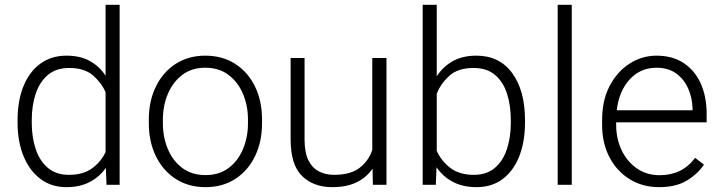

<svg xmlns="http://www.w3.org/2000/svg" viewBox="-20 -770 3002 800"><path d="M53.2 -258.8V-269Q53.2 -351.1 78.1 -411.6Q103 -472.2 148.7 -505.1Q194.3 -538.1 257.3 -538.1Q313.5 -538.1 353.8 -516.1Q394 -494.1 419.9 -454.6V-750H478.5V0H423.8L420.9 -70.8Q395 -33.2 354 -11.7Q313 9.8 256.3 9.8Q194.3 9.8 148.7 -24.4Q103 -58.6 78.1 -119.4Q53.2 -180.2 53.2 -258.8ZM112.3 -269V-258.8Q112.3 -197.8 128.9 -148.4Q145.5 -99.1 179.7 -70.3Q213.9 -41.5 267.1 -41.5Q326.2 -41.5 363.3 -68.4Q400.4 -95.2 419.9 -136.2V-385.7Q402.8 -425.3 367.2 -456.1Q331.5 -486.8 268.1 -486.8Q214.4 -486.8 179.9 -458Q145.5 -429.2 128.9 -379.9Q112.3 -330.6 112.3 -269Z M600.1 -256.3V-272Q600.1 -349.1 629.4 -409.2Q658.7 -469.2 711.7 -503.7Q764.6 -538.1 835.4 -538.1Q907.2 -538.1 960.4 -503.7Q1013.7 -469.2 1042.7 -409.2Q1071.8 -349.1 1071.8 -272V-256.3Q1071.8 -179.7 1042.7 -119.4Q1013.7 -59.1 960.7 -24.7Q907.7 9.8 836.4 9.8Q765.1 9.8 711.9 -24.7Q658.7 -59.1 629.4 -119.4Q600.1 -179.7 600.1 -256.3ZM658.7 -272V-256.3Q658.7 -198.7 679.2 -149.4Q699.7 -100.1 739.3 -70.3Q778.8 -40.5 836.4 -40.5Q893.6 -40.5 932.9 -70.3Q972.2 -100.1 992.7 -149.4Q1013.2 -198.7 1013.2 -256.3V-272Q1013.2 -329.1 992.7 -378.2Q972.2 -427.2 932.6 -457.5Q893.1 -487.8 835.4 -487.8Q778.3 -487.8 739 -457.5Q699.7 -427.2 679.2 -378.2Q658.7 -329.1 658.7 -272Z M1533.7 0 1532.2 -67.4Q1507.8 -31.2 1466.3 -10.7Q1424.8 9.8 1364.3 9.8Q1286.6 9.8 1238.8 -36.4Q1190.9 -82.5 1190.9 -190.4V-528.3H1249V-189.5Q1249 -133.3 1265.6 -101.1Q1282.2 -68.8 1310.1 -55.2Q1337.9 -41.5 1371.1 -41.5Q1440.9 -41.5 1478.8 -71Q1516.6 -100.6 1531.2 -145.5V-528.3H1590.3V0Z M2167.5 -269V-258.8Q2167.5 -180.2 2143.8 -119.4Q2120.1 -58.6 2075 -24.4Q2029.8 9.8 1965.8 9.8Q1908.2 9.8 1866.5 -12.5Q1824.7 -34.7 1798.8 -73.2L1795.9 0H1741.2V-750H1799.8V-452.1Q1826.2 -492.7 1866.9 -515.4Q1907.7 -538.1 1964.8 -538.1Q2061.5 -538.1 2114.5 -465.1Q2167.5 -392.1 2167.5 -269ZM2108.4 -258.8V-269Q2108.4 -330.6 2092.5 -379.9Q2076.7 -429.2 2042.5 -458Q2008.3 -486.8 1953.6 -486.8Q1887.7 -486.8 1851.8 -453.9Q1815.9 -420.9 1799.8 -379.4V-141.6Q1818.4 -99.6 1856 -70.6Q1893.6 -41.5 1954.6 -41.5Q2007.8 -41.5 2041.7 -70.3Q2075.7 -99.1 2092 -148.4Q2108.4 -197.8 2108.4 -258.8Z M2362.3 -750V0H2303.7V-750Z M2726.1 9.8Q2657.2 9.8 2603.5 -23.4Q2549.8 -56.6 2519.3 -115.2Q2488.8 -173.8 2488.8 -249.5V-270.5Q2488.8 -352.1 2520.3 -412.1Q2551.8 -472.2 2603.5 -505.1Q2655.3 -538.1 2715.3 -538.1Q2782.7 -538.1 2829.3 -506.8Q2876 -475.6 2900.1 -421.1Q2924.3 -366.7 2924.3 -295.9V-260.3H2547.4V-249.5Q2547.4 -191.4 2570.3 -143.8Q2593.3 -96.2 2634 -68.1Q2674.8 -40 2728.5 -40Q2774.9 -40 2811.3 -57.4Q2847.7 -74.7 2876.5 -112.3L2913.1 -84Q2887.2 -45.4 2842 -17.8Q2796.9 9.8 2726.1 9.8ZM2715.3 -487.8Q2648.4 -487.8 2603.8 -439.2Q2559.1 -390.6 2549.8 -310.5H2865.7V-316.9Q2864.7 -361.3 2847.9 -400.1Q2831.1 -439 2798.1 -463.4Q2765.1 -487.8 2715.3 -487.8Z"/></svg>

Font: Vazirmatn RD ExtraLight
Style: Regular
Weight: 200
Designer: Saber Rastikerdar
Foundry: Saber Rastikerdar
Version: Version 32.102